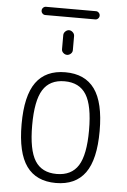

<svg xmlns="http://www.w3.org/2000/svg" viewBox="-58 -881 615 933"><g transform="rotate(5 250.0 -414.5)"><path d="M372.1 -798.8H127.9Q120.1 -798.8 114.3 -804.7Q108.4 -810.5 108.4 -818.8Q108.4 -827.1 114.3 -833Q120.1 -838.9 127.9 -838.9H372.1Q379.9 -838.9 385.7 -833Q391.6 -827.1 391.6 -818.8Q391.6 -810.5 385.7 -804.7Q379.9 -798.8 372.1 -798.8ZM223.6 -709Q223.6 -719.7 231.9 -727.5Q240.2 -735.4 250 -735.4Q259.8 -735.4 268.1 -727.5Q276.4 -719.7 276.4 -709V-640.6Q276.4 -629.9 268.1 -622.6Q259.8 -615.2 250 -615.2Q240.2 -615.2 231.9 -622.6Q223.6 -629.9 223.6 -640.6ZM355.5 -433.1Q322.3 -486.3 250 -486.3Q177.7 -486.3 144.5 -433.1Q111.3 -379.9 111.3 -259.8Q111.3 -139.6 144.5 -86.9Q177.7 -34.2 250 -34.2Q322.3 -34.2 355.5 -86.9Q388.7 -139.6 388.7 -259.8Q388.7 -379.9 355.5 -433.1ZM393.1 -55.7Q345.7 9.8 250 9.8Q154.3 9.8 106.9 -55.7Q59.6 -121.1 59.6 -260.3Q59.6 -399.4 106.9 -464.8Q154.3 -530.3 250 -530.3Q345.7 -530.3 393.1 -464.8Q440.4 -399.4 440.4 -260.3Q440.4 -121.1 393.1 -55.7Z"/></g></svg>

Font: Rounded-L Mgen+ 1m light
Style: Regular
Weight: 200
Designer: [Source Han Sans]
Ryoko NISHIZUKA  (kana & ideographs); Paul D. Hunt (Latin, Greek & Cyrillic); Wenlong ZHANG  (bopomofo
Version: Version 1.059.20150602